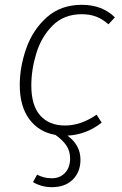

<svg xmlns="http://www.w3.org/2000/svg" viewBox="-20 -552 505 797"><path d="M110 -197Q110 -114 147 -72.5Q184 -31 250 -31Q316 -31 381 -76L402 -43Q339 7 260 11Q314 50 314 111Q314 162 282 193.5Q250 225 195 225Q153 225 117 204L134 173Q162 188 195 188Q229 188 250 165.5Q271 143 271 106Q271 75 255.5 52Q240 29 210 8Q141 -4 101.5 -57.5Q62 -111 62 -199Q62 -274 89 -351Q116 -428 174 -480Q232 -532 320 -532Q404 -532 457 -480L430 -451Q407 -472 380.5 -482.5Q354 -493 319 -493Q246 -493 199 -446.5Q152 -400 131 -331.5Q110 -263 110 -197Z"/></svg>

Font: Fira Sans ExtraLight
Style: Italic
Weight: 275
Italic angle: -8°
Designer: Carrois Corporate & Edenspiekermann AG
Foundry: Carrois Corporate GbR & Edenspiekermann AG
Version: Version 4.203